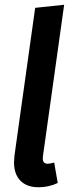

<svg xmlns="http://www.w3.org/2000/svg" viewBox="-20 -774 304 808"><path d="M161 -119 160 -108Q160 -96 165 -90.5Q170 -85 181 -85Q191 -85 208 -90L223 -4Q186 14 142 14Q93 14 66 -13.5Q39 -41 39 -91Q39 -100 41 -120L128 -741L250 -754Z"/></svg>

Font: Fira Sans Condensed Medium
Style: Italic
Weight: 500
Width: 3
Italic angle: -8°
Designer: bBox Type GmbH & Carrois Corporate GbR & Edenspiekermann AG
Foundry: bBox Type GmbH & Carrois Corporate GbR & Edenspiekermann AG
Version: Version 4.301